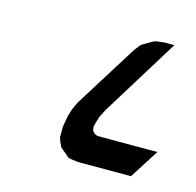

<svg xmlns="http://www.w3.org/2000/svg" viewBox="-59 -645 441 432"><g transform="rotate(15 161.5 -429.0)"><path d="M103 -316.9V-326.2V-341.8L107.9 -369.1L112.8 -384.8L121.1 -402.8L212.9 -549.8L223.1 -563L228 -566.9L242.2 -575.2L251 -580.1L257.8 -582L274.9 -584H297.9L186 -402.8L176.8 -384.8L171.9 -369.1L169.9 -359.9L170.9 -351.1L175.8 -345.2L183.1 -341.8H323.2L279.8 -273.9H157.2L141.1 -275.9L132.8 -277.8L127 -283.2L116.2 -292L111.8 -295.9L106 -308.1Z"/></g></svg>

Font: Petahja
Style: Italic
Weight: 400
Designer: T. Christopher White
Version: Version 1.1